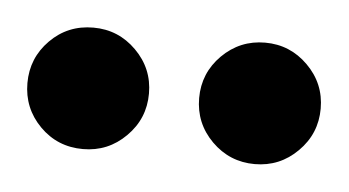

<svg xmlns="http://www.w3.org/2000/svg" viewBox="-26 -649 338 186"><g transform="rotate(5 142.5 -556.0)"><path d="M285.2 -556.2Q285.2 -531.7 267.8 -514.4Q250.5 -497.1 226.1 -497.1Q201.7 -497.1 184.3 -514.4Q167 -531.7 167 -556.2Q167 -580.6 184.3 -597.9Q201.7 -615.2 226.1 -615.2Q250.5 -615.2 267.8 -597.9Q285.2 -580.6 285.2 -556.2ZM118.2 -556.2Q118.2 -531.7 100.8 -514.4Q83.5 -497.1 59.1 -497.1Q34.2 -497.1 17.1 -514.4Q0 -531.7 0 -556.2Q0 -580.6 17.1 -597.9Q34.2 -615.2 59.1 -615.2Q83.5 -615.2 100.8 -597.9Q118.2 -580.6 118.2 -556.2Z"/></g></svg>

Font: Scheherazade New
Style: Bold
Weight: 700
Designer: SIL International
Foundry: SIL International
Version: Version 4.000